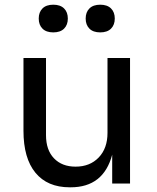

<svg xmlns="http://www.w3.org/2000/svg" viewBox="-20 -782 668 818"><path d="M253 -660Q237 -644 207 -644Q177 -644 161 -660Q145 -676 145 -703Q145 -730 161 -746Q177 -762 207 -762Q237 -762 253 -746Q269 -730 269 -703Q269 -676 253 -660ZM453 -660Q437 -644 407 -644Q377 -644 361 -660Q345 -676 345 -703Q345 -730 361 -746Q377 -762 407 -762Q437 -762 453 -746Q469 -730 469 -703Q469 -676 453 -660ZM281 16H277Q182 16 131 -46Q80 -108 80 -225V-535H176V-206Q176 -143 210 -107.5Q244 -72 302 -72Q363 -72 400.5 -111Q438 -150 438 -216V-535H534V0H458V-123Q421 16 281 16Z"/></svg>

Font: Sora
Style: Regular
Weight: 400
Designer: Jonathan Barnbrook, Julián Moncada
Foundry: Barnbrook Fonts
Version: Version 2.000